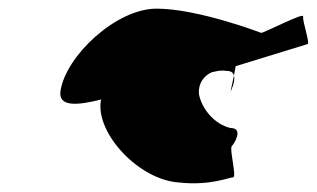

<svg xmlns="http://www.w3.org/2000/svg" viewBox="-20 -730 733 444"><path d="M120 -520C114 -482 159 -486 214 -500L213 -496C202 -421 301 -314 394 -308C465 -300 511 -320 519 -320C528 -320 510 -386 516 -392C522 -398 544 -434 513 -434C477 -442 446 -478 440 -513C438 -536 451 -555 470 -563L484 -566C490 -567 498 -567 505 -566C515 -566 520 -561 521 -555L525 -577L691 -628C698 -628 679 -681 681 -692C683 -702 591 -654 584 -654C584 -654 438 -710 342 -710C248 -710 132 -600 120 -520ZM513 -518C513 -518 525 -541 521 -555Z"/></svg>

Font: Ampere
Style: ExtIta
Weight: 400
Version: Version 1